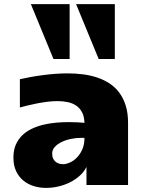

<svg xmlns="http://www.w3.org/2000/svg" viewBox="-20 -895 705 929"><path d="M203.1 14.2Q171.9 14.2 143.3 5.4Q114.7 -3.4 92.8 -21.5Q70.8 -39.6 57.9 -67.1Q44.9 -94.7 44.9 -132.3Q44.9 -168.5 56.6 -195.1Q68.4 -221.7 88.1 -240.7Q107.9 -259.8 134.5 -272.2Q161.1 -284.7 190.9 -291.7Q220.7 -298.8 252.2 -301.5Q283.7 -304.2 313.5 -304.2Q334 -304.2 353 -303.2Q372.1 -302.2 388.7 -300.8Q387.7 -331.5 377 -351.8Q366.2 -372.1 348.6 -384Q331.1 -396 307.6 -400.9Q284.2 -405.8 258.3 -405.8Q234.4 -405.8 209.2 -402.6Q184.1 -399.4 160.2 -394.8Q136.2 -390.1 114.5 -384.8Q92.8 -379.4 76.2 -375V-511.7Q100.1 -517.1 127.7 -522.2Q155.3 -527.3 185.1 -531.2Q214.8 -535.2 245.8 -537.6Q276.9 -540 307.1 -540Q344.7 -540 381.1 -535.4Q417.5 -530.8 450 -520Q482.4 -509.3 510 -491.2Q537.6 -473.1 557.4 -446.5Q577.1 -419.9 588.4 -383.8Q599.6 -347.7 599.6 -300.3V0H398.4V-87.4Q386.7 -63.5 365.7 -44.7Q344.7 -25.9 318.4 -12.7Q292 0.5 262.2 7.3Q232.4 14.2 203.1 14.2ZM285.6 -100.6Q299.3 -100.6 317.1 -108.2Q335 -115.7 350.8 -131.3Q366.7 -147 377.7 -170.9Q388.7 -194.8 388.7 -228H372.6Q349.1 -228 324.5 -223.1Q299.8 -218.3 279.3 -208.5Q258.8 -198.7 245.6 -184.6Q232.4 -170.4 232.4 -151.9Q232.4 -137.2 237.3 -127.4Q242.2 -117.7 249.8 -111.6Q257.3 -105.5 266.8 -103Q276.4 -100.6 285.6 -100.6ZM457.5 -609.4 348.1 -875H535.6V-609.4ZM238.8 -609.4 129.4 -875H316.9V-609.4Z"/></svg>

Font: Candal
Style: Regular
Weight: 400
Designer: vernon adams
Foundry: vernon adams
Version: Version 1.000